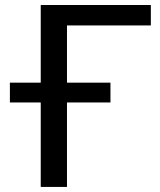

<svg xmlns="http://www.w3.org/2000/svg" viewBox="-20 -737 630 757"><path d="M574.7 -636.7H244.1V-411.1H415.5V-333H244.1V0H140.6V-333H19V-411.1H140.6V-717.3H574.7Z"/></svg>

Font: Lato-Medium
Style: Regular
Weight: 500
Designer: Lukasz Dziedzic
Foundry: tyPoland Lukasz Dziedzic
Version: Version 2.006; 2014-01-15